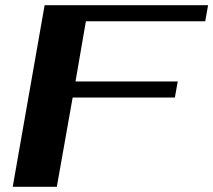

<svg xmlns="http://www.w3.org/2000/svg" viewBox="-20 -720 822 740"><path d="M152 -700H782L771 -638H311L271 -406H665L654 -344H260L199 0H29Z"/></svg>

Font: Fahkwang
Style: Bold Italic
Weight: 700
Italic angle: -10°
Designer: Suppakit Chalermlarp | Katatrad Co.,Ltd.
Foundry: Cadson Demak Co.,Ltd.
Version: Version 1.000; ttfautohint (v1.6)